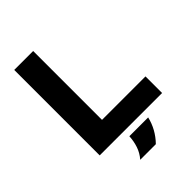

<svg xmlns="http://www.w3.org/2000/svg" viewBox="-252 -814 1112 1112"><g transform="rotate(-45 304.5 -258.0)"><path d="M76 0V-700H231V-136H587V0ZM224 184Q250 154 262 118Q274 82 276 43H430Q421 82 401.5 117.5Q382 153 352 184Z"/></g></svg>

Font: REM SemiBold
Style: Regular
Weight: 600
Designer: Octavio Pardo
Foundry: Ashler Design
Version: Version 1.005;gftools[0.9.28]